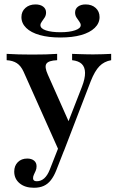

<svg xmlns="http://www.w3.org/2000/svg" viewBox="-20 -663 545 880"><path d="M250.8 29.8 87.9 -334.7Q75.8 -361.3 57.3 -373.4Q38.7 -385.5 10.5 -387.1V-416.1Q38.7 -414.5 66.1 -413.7Q93.5 -412.9 127.4 -412.9Q162.9 -412.9 189.9 -413.7Q216.9 -414.5 241.9 -416.1V-387.1Q202.4 -385.5 192.7 -371Q183.1 -356.5 199.2 -321L300.8 -92.7L285.5 -85.5L355.6 -265.3Q370.2 -303.2 369.8 -329.4Q369.4 -355.6 354.8 -369.8Q340.3 -383.9 310.5 -387.1V-416.1Q329.8 -415.3 345.6 -414.9Q361.3 -414.5 376.2 -414.1Q391.1 -413.7 406.5 -413.7Q427.4 -413.7 450.4 -414.5Q473.4 -415.3 489.5 -416.1V-387.1Q457.3 -381.5 435.9 -359.7Q414.5 -337.9 396 -291.1L272.6 29.8ZM135.5 197.6Q94.4 197.6 69.8 177Q45.2 156.5 45.2 123.4Q45.2 96.8 61.7 80.2Q78.2 63.7 104.8 63.7Q124.2 63.7 135.9 73Q147.6 82.3 147.6 99.2Q147.6 110.5 143.5 119.8Q139.5 129 135.5 137.1Q131.5 145.2 131.5 154Q131.5 167.7 148.4 167.7Q167.7 167.7 182.7 154.4Q197.6 141.1 208.1 114.5L259.7 -16.9L285.5 -4L237.9 117.7Q227.4 144.4 213.3 162.5Q199.2 180.6 180.2 189.1Q161.3 197.6 135.5 197.6ZM256.5 -491.1Q202.4 -491.1 162.1 -502.4Q121.8 -513.7 100 -535.1Q78.2 -556.5 78.2 -584.7Q78.2 -610.5 96.4 -626.6Q114.5 -642.7 142.7 -642.7Q164.5 -642.7 177.8 -632.7Q191.1 -622.6 191.1 -605.6Q191.1 -592.7 184.7 -582.7Q178.2 -572.6 171.8 -564.1Q165.3 -555.6 165.3 -547.6Q165.3 -532.3 190.3 -523.8Q215.3 -515.3 257.3 -515.3Q298.4 -515.3 324.2 -524.2Q350 -533.1 350 -547.6Q350 -555.6 343.5 -564.1Q337.1 -572.6 330.6 -582.7Q324.2 -592.7 324.2 -605.6Q324.2 -622.6 337.5 -632.7Q350.8 -642.7 372.6 -642.7Q400.8 -642.7 418.5 -626.6Q436.3 -610.5 436.3 -584.7Q436.3 -556.5 414.1 -535.1Q391.9 -513.7 352 -502.4Q312.1 -491.1 256.5 -491.1Z"/></svg>

Font: Playfair SemiBold
Style: Regular
Weight: 600
Designer: Claus Eggers Sørensen
Foundry: Claus Eggers Sørensen
Version: Version 2.001;gftools[0.9.30]